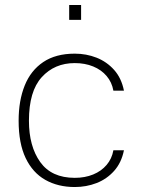

<svg xmlns="http://www.w3.org/2000/svg" viewBox="-20 -743 580 773"><path d="M281 10Q213.5 10 162.5 -18.8Q111.5 -47.5 83.2 -106.8Q55 -166 55 -257Q55 -338 79.5 -398.8Q104 -459.5 154.2 -493.2Q204.5 -527 281 -527Q327.5 -527 368.8 -510.8Q410 -494.5 439.5 -461.5Q469 -428.5 479 -378H436.5Q430.5 -412 409.2 -437Q388 -462 355 -475.5Q322 -489 281 -489Q199.5 -489 148 -432.2Q96.5 -375.5 96.5 -257Q96.5 -154 142 -90.5Q187.5 -27 281 -27Q322 -27 355 -40.5Q388 -54 409.2 -79Q430.5 -104 436.5 -138H479Q469 -88 439.5 -55Q410 -22 368.8 -6Q327.5 10 281 10ZM258.5 -663V-723H306.5V-663Z"/></svg>

Font: Public Sans Thin Thin
Style: Regular
Weight: 250
Version: Version 2.001